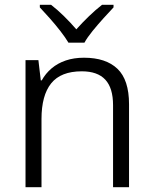

<svg xmlns="http://www.w3.org/2000/svg" viewBox="-20 -785 643 805"><path d="M332 -543Q424 -543 472.5 -496.5Q521 -450 521 -348V0H454V-344Q454 -416 421.5 -451Q389 -486 323 -486Q235 -486 194.5 -435.5Q154 -385 154 -286V0H87V-533H141L151 -448H155Q171 -477 196.5 -498.5Q222 -520 256 -531.5Q290 -543 332 -543ZM267 -606Q254 -628 233 -655Q212 -682 188.5 -708.5Q165 -735 147 -754V-765H194Q221 -744 248.5 -717Q276 -690 300 -662Q325 -690 353 -717Q381 -744 408 -765H456V-754Q438 -735 414 -708.5Q390 -682 368 -655Q346 -628 334 -606Z"/></svg>

Font: Noto Sans Oriya Light
Style: Regular
Weight: 300
Version: Version 2.003